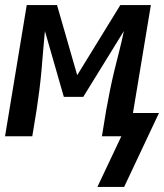

<svg xmlns="http://www.w3.org/2000/svg" viewBox="-22 -540 650 761"><path d="M470 201H364L459 0H382L399 -104Q406 -143 414 -182.5Q422 -222 431.5 -261Q441 -300 451 -339Q461 -378 469 -417L308 -156H231L156 -417Q152 -378 149 -339Q146 -300 142.5 -261Q139 -222 134 -182.5Q129 -143 123 -104L106 0H-2L84 -520H204L284 -242L455 -520H576L505 -92H608Z"/></svg>

Font: Iosevka SS04 SmBd Ex Obl
Style: Regular
Weight: 600
Width: 7
Italic angle: -9°
Monospace: yes
Designer: Belleve Invis
Foundry: Belleve Invis
Version: Version 19.0.0; ttfautohint (v1.8.4)